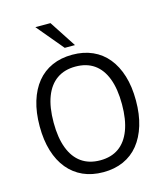

<svg xmlns="http://www.w3.org/2000/svg" viewBox="-134 -1031 988 1142"><g transform="rotate(-15 360.5 -460.0)"><path d="M361 9Q291 9 236.5 -15.5Q182 -40 143.5 -86.5Q105 -133 84.5 -200Q64 -267 64 -352Q64 -438 84.5 -505Q105 -572 143 -618.5Q181 -665 236 -689.5Q291 -714 361 -714Q430 -714 485 -689.5Q540 -665 578 -618.5Q616 -572 636.5 -505.5Q657 -439 657 -353Q657 -268 636.5 -201Q616 -134 578 -87Q540 -40 485 -15.5Q430 9 361 9ZM361 -64Q429 -64 475.5 -97Q522 -130 546.5 -194.5Q571 -259 571 -353Q571 -448 546.5 -512Q522 -576 475.5 -608.5Q429 -641 361 -641Q293 -641 246 -608Q199 -575 174.5 -511Q150 -447 150 -352Q150 -259 174.5 -194.5Q199 -130 246 -97Q293 -64 361 -64ZM329 -765 192 -929H285L392 -765Z"/></g></svg>

Font: Nunito Sans 10pt SemiCondensed
Style: Regular
Weight: 400
Width: 4
Designer: Vernon Adams
Foundry: Vernon Adams
Version: Version 3.101;gftools[0.9.27]